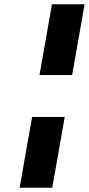

<svg xmlns="http://www.w3.org/2000/svg" viewBox="-20 -880 417 900"><path d="M72 0H225L283.5 -332H130.5ZM165.1 -528H318.1L376.6 -860H223.6Z"/></svg>

Font: Hussar Wysoki
Style: Obl
Weight: 700
Foundry: Cannot Into Space Fonts
Version: Version 0.92